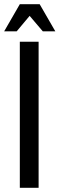

<svg xmlns="http://www.w3.org/2000/svg" viewBox="-35 -900 285 920"><path d="M150 -700V0H60V-700ZM-15 -750 60 -880H155L230 -750H170L107 -824L45 -750Z"/></svg>

Font: Cuprum
Style: Regular
Weight: 400
Designer: Jovanny Lemonad
Foundry: Jovanny Lemonad
Version: Version 1.002